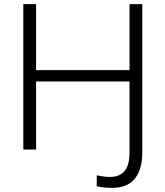

<svg xmlns="http://www.w3.org/2000/svg" viewBox="-20 -725 802 931"><path d="M523 186Q507 186 488 184.5Q469 183 449 178V125Q486 133 513 133Q559 133 583.5 105Q608 77 608 14V-330H155V0H93V-705H155V-385H608V-705H670V13Q670 97 633.5 141.5Q597 186 523 186Z"/></svg>

Font: Mulish Light
Style: Regular
Weight: 300
Designer: Vernon Adams
Foundry: Vernon Adams
Version: Version 3.603; ttfautohint (v1.8.3)